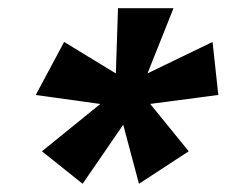

<svg xmlns="http://www.w3.org/2000/svg" viewBox="-20 -710 560 467"><path d="M181 -263 82 -342 267 -492 315 -458ZM275 -450 67 -479 136 -608 305 -505ZM318 -263 266 -458 317 -492 439 -342ZM260 -477 267 -690H402L317 -477ZM290 -450 284 -505 497 -608 511 -479Z"/></svg>

Font: Radio Canada Big SemiBold
Style: Italic
Weight: 600
Italic angle: -12°
Designer: Étienne Aubert Bonn
Foundry: Coppers and Brasses
Version: Version 1.001